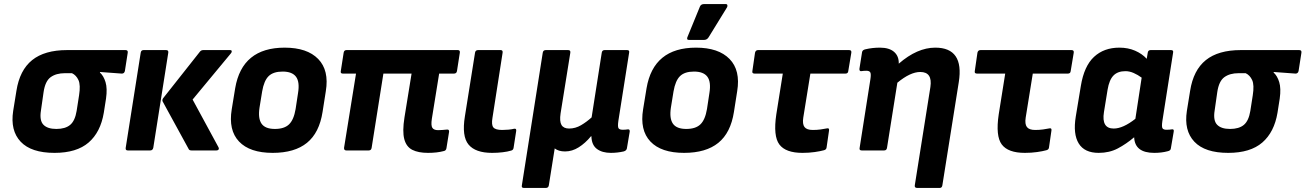

<svg xmlns="http://www.w3.org/2000/svg" viewBox="-20 -742 6439 947"><path d="M249 12Q134 12 82 -43Q30 -98 45 -195L61 -294Q77 -396 138.5 -445.5Q200 -495 311 -495H599Q612 -495 610 -482L596 -392Q593 -379 581 -379L473 -387V-384Q491 -368 500.5 -337Q510 -306 503 -256L492 -186Q476 -90 417 -39Q358 12 249 12ZM258 -106Q302 -106 326 -126Q350 -146 358 -195L370 -272Q378 -323 367 -347Q356 -371 335 -381H300Q257 -381 230 -361.5Q203 -342 195 -288L182 -197Q174 -148 194 -127Q214 -106 258 -106Z M924 0Q913 0 910 -8L782 -242Q779 -250 785 -258L966 -487Q972 -495 983 -495H1114Q1122 -495 1123 -490Q1124 -485 1119 -479L930 -251L1058 -15Q1061 -9 1058 -4.5Q1055 0 1048 0ZM610 0Q598 0 600 -13L674 -482Q676 -495 688 -495H799Q812 -495 810 -482L736 -13Q733 0 721 0Z M1325 12Q1212 12 1159 -44Q1106 -100 1123 -203L1140 -307Q1174 -507 1384 -507Q1495 -507 1549.5 -451Q1604 -395 1587 -292L1571 -190Q1555 -87 1494 -37.5Q1433 12 1325 12ZM1336 -106Q1382 -106 1405.5 -128.5Q1429 -151 1438 -204L1450 -283Q1459 -338 1440 -363.5Q1421 -389 1374 -389Q1328 -389 1305 -366.5Q1282 -344 1273 -291L1260 -211Q1252 -158 1270 -132Q1288 -106 1336 -106Z M2091 12Q2043 12 2013.5 -3Q1984 -18 1974 -56Q1964 -94 1975 -163L2010 -379H1871L1813 -13Q1811 0 1799 0H1688Q1676 0 1677 -13L1736 -379H1671Q1658 -379 1661 -392L1675 -482Q1677 -495 1689 -495H2238Q2250 -495 2248 -482L2234 -392Q2232 -379 2219 -379H2146L2110 -156Q2105 -123 2112.5 -111.5Q2120 -100 2141 -100Q2151 -100 2162.5 -101Q2174 -102 2185 -103Q2196 -104 2195 -92L2182 -11Q2180 1 2169 3Q2136 12 2091 12Z M2407 12Q2325 12 2291 -29Q2257 -70 2273 -168L2323 -482Q2325 -495 2338 -495H2449Q2461 -495 2459 -482L2409 -161Q2403 -126 2413.5 -113.5Q2424 -101 2457 -101Q2472 -101 2488 -102.5Q2504 -104 2516 -107Q2528 -109 2526 -96L2513 -12Q2511 -1 2500 1Q2484 6 2459 9Q2434 12 2407 12Z M2564 185Q2551 185 2554 172L2657 -482Q2659 -495 2672 -495H2782Q2795 -495 2793 -482L2745 -183Q2739 -143 2749.5 -125.5Q2760 -108 2787 -108Q2818 -108 2846 -124.5Q2874 -141 2898 -163L2948 -482Q2950 -495 2962 -495H3073Q3086 -495 3083 -482L3030 -146Q3026 -118 3030.5 -110Q3035 -102 3052 -102Q3058 -102 3064.5 -102.5Q3071 -103 3077 -104Q3087 -105 3086 -93L3072 -10Q3070 1 3056 5Q3025 12 2993 12Q2950 12 2924 -7.5Q2898 -27 2897 -70H2895Q2867 -36 2834.5 -15.5Q2802 5 2767 5Q2735 5 2716 -10L2687 172Q2685 185 2672 185Z M3354 12Q3241 12 3188 -44Q3135 -100 3152 -203L3169 -307Q3203 -507 3413 -507Q3524 -507 3578.5 -451Q3633 -395 3616 -292L3600 -190Q3584 -87 3523 -37.5Q3462 12 3354 12ZM3365 -106Q3411 -106 3434.5 -128.5Q3458 -151 3467 -204L3479 -283Q3488 -338 3469 -363.5Q3450 -389 3403 -389Q3357 -389 3334 -366.5Q3311 -344 3302 -291L3289 -211Q3281 -158 3299 -132Q3317 -106 3365 -106ZM3378 -545Q3371 -545 3369.5 -549.5Q3368 -554 3371 -560L3432 -709Q3437 -722 3453 -722H3559Q3566 -722 3567.5 -717Q3569 -712 3566 -706L3475 -558Q3467 -545 3452 -545Z M3938 12Q3855 12 3824 -29.5Q3793 -71 3809 -178L3841 -379H3702Q3688 -379 3691 -392L3704 -482Q3707 -495 3719 -495H4168Q4181 -495 4179 -482L4164 -392Q4163 -379 4150 -379H3977L3942 -162Q3937 -130 3948 -115.5Q3959 -101 3989 -101Q4009 -101 4027.5 -103.5Q4046 -106 4060 -109Q4071 -111 4069 -98L4057 -15Q4056 -4 4044 -1Q4026 4 3998 8Q3970 12 3938 12Z M4230 0Q4217 0 4220 -13L4273 -351Q4277 -377 4272.5 -385Q4268 -393 4253 -393Q4246 -393 4240 -392.5Q4234 -392 4228 -391Q4218 -390 4219 -403L4232 -485Q4234 -496 4249 -499Q4283 -507 4320 -507Q4366 -507 4390 -486Q4414 -465 4413 -428Q4504 -507 4593 -507Q4736 -507 4709 -337L4628 172Q4626 185 4615 185H4504Q4490 185 4492 172L4569 -313Q4580 -387 4519 -387Q4470 -387 4406 -334L4355 -13Q4353 0 4341 0Z M5035 12Q4952 12 4921 -29.5Q4890 -71 4906 -178L4938 -379H4799Q4785 -379 4788 -392L4801 -482Q4804 -495 4816 -495H5265Q5278 -495 5276 -482L5261 -392Q5260 -379 5247 -379H5074L5039 -162Q5034 -130 5045 -115.5Q5056 -101 5086 -101Q5106 -101 5124.5 -103.5Q5143 -106 5157 -109Q5168 -111 5166 -98L5154 -15Q5153 -4 5141 -1Q5123 4 5095 8Q5067 12 5035 12Z M5399 12Q5329 12 5300.5 -34.5Q5272 -81 5286 -167L5311 -318Q5327 -416 5376 -461.5Q5425 -507 5501 -507Q5544 -507 5578.5 -492Q5613 -477 5636 -452L5641 -482Q5643 -495 5655 -495H5756Q5769 -495 5766 -482L5713 -144Q5709 -116 5714 -109Q5719 -102 5733 -102Q5741 -102 5747.5 -102.5Q5754 -103 5760 -104Q5772 -106 5769 -92L5755 -10Q5754 1 5739 4Q5724 8 5707.5 10Q5691 12 5673 12Q5577 12 5574 -65Q5535 -32 5493.5 -10Q5452 12 5399 12ZM5425 -189Q5412 -108 5473 -108Q5519 -108 5580 -156L5611 -359Q5592 -373 5571.5 -382Q5551 -391 5531 -391Q5493 -391 5472 -369.5Q5451 -348 5443 -300Z M6038 12Q5923 12 5871 -43Q5819 -98 5834 -195L5850 -294Q5866 -396 5927.5 -445.5Q5989 -495 6100 -495H6388Q6401 -495 6399 -482L6385 -392Q6382 -379 6370 -379L6262 -387V-384Q6280 -368 6289.5 -337Q6299 -306 6292 -256L6281 -186Q6265 -90 6206 -39Q6147 12 6038 12ZM6047 -106Q6091 -106 6115 -126Q6139 -146 6147 -195L6159 -272Q6167 -323 6156 -347Q6145 -371 6124 -381H6089Q6046 -381 6019 -361.5Q5992 -342 5984 -288L5971 -197Q5963 -148 5983 -127Q6003 -106 6047 -106Z"/></svg>

Font: Sofia Sans ExtraBold
Style: Italic
Weight: 800
Italic angle: -9°
Designer: Botio Nikoltchev, Ani Petrova
Foundry: lettersoup
Version: Version 4.100; ttfautohint (v1.8.4.7-5d5b)